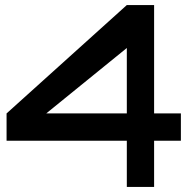

<svg xmlns="http://www.w3.org/2000/svg" viewBox="-20 -740 770 760"><path d="M590 -291H696V-183H590V0H482V-183H6V-291L482 -720H590ZM482 -550 163 -291H482Z"/></svg>

Font: Orbitron
Style: Regular
Weight: 500
Designer: Matt McInerney
Foundry: Matt McInerney
Version: 1.000